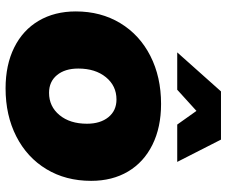

<svg xmlns="http://www.w3.org/2000/svg" viewBox="-82 -724 813 689"><g transform="rotate(90 324.5 -379.5)"><path d="M561 -609H427L378 -678L302 -609H168L308 -766H481ZM629 -300Q629 -209 587 -139.5Q545 -70 469.5 -31.5Q394 7 297 7Q213 7 150.5 -24Q88 -55 54.5 -112Q21 -169 21 -245Q21 -335 63 -404.5Q105 -474 180.5 -512.5Q256 -551 353 -551Q437 -551 499.5 -520Q562 -489 595.5 -432.5Q629 -376 629 -300ZM226 -254Q226 -206 249.5 -177.5Q273 -149 313 -149Q362 -149 393 -186.5Q424 -224 424 -285Q424 -333 400.5 -362Q377 -391 337 -391Q288 -391 257 -353Q226 -315 226 -254Z"/></g></svg>

Font: TypoPRO Montserrat
Style: Italic
Weight: 800
Italic angle: -11.3°
Designer: Julieta Ulanovsky
Foundry: Julieta Ulanovsky
Version: Version 6.001